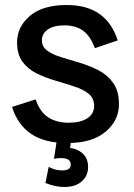

<svg xmlns="http://www.w3.org/2000/svg" viewBox="-20 -560 532 765"><path d="M248 10Q158 10 104 -26.5Q50 -63 28 -134L122 -164Q139 -114 172 -92.5Q205 -71 255 -71Q300 -71 327.5 -88.5Q355 -106 355 -138Q355 -169 333 -186.5Q311 -204 276 -215.5Q241 -227 201.5 -238.5Q162 -250 127 -267Q92 -284 70 -313.5Q48 -343 48 -391Q48 -453 99 -496.5Q150 -540 245 -540Q327 -540 377 -504Q427 -468 449 -399L358 -368Q340 -417 310.5 -438Q281 -459 237 -459Q194 -459 170.5 -442.5Q147 -426 147 -400Q147 -373 169 -357.5Q191 -342 226 -331.5Q261 -321 300.5 -309Q340 -297 375 -278.5Q410 -260 432 -228Q454 -196 454 -145Q454 -80 400.5 -35Q347 10 248 10ZM237 185Q218 185 199 181Q180 177 161 169L174 105Q188 112 200.5 115.5Q213 119 228 119Q262 119 262 96Q262 70 224 70Q216 70 209.5 70.5Q203 71 195 73L208 -11L264 -9L258 43L246 29Q282 29 306.5 49Q331 69 331 106Q331 140 306 162.5Q281 185 237 185Z"/></svg>

Font: Radio Canada Big
Style: Regular
Weight: 400
Designer: Étienne Aubert Bonn
Foundry: Coppers and Brasses
Version: Version 1.001